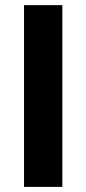

<svg xmlns="http://www.w3.org/2000/svg" viewBox="-20 -731 338 751"><path d="M74 0H223.9V-710.9H74Z"/></svg>

Font: Roboto Flex
Style: Regular
Weight: 400
Designer: Berlow after Robertson
Foundry: Google
Version: Version 3.200;gftools[0.9.32]